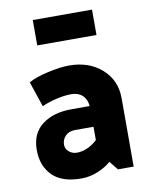

<svg xmlns="http://www.w3.org/2000/svg" viewBox="-84 -791 681 865"><g transform="rotate(-10 257.0 -358.5)"><path d="M126 -729H397V-613H126ZM219 -106Q242 -106 266 -116.5Q290 -127 312 -147V-208H228Q199 -208 183 -191Q167 -174 167 -151Q167 -133 182 -119.5Q197 -106 219 -106ZM251 -499Q342 -499 400.5 -447Q459 -395 459 -313V0H387L355 -40Q330 -18 293.5 -3Q257 12 219 12Q129 12 85.5 -32.5Q42 -77 42 -149Q42 -225 93.5 -264Q145 -303 228 -303H311Q309 -334 289.5 -352Q270 -370 238 -370Q207 -370 169 -361Q131 -352 103 -339L64 -455Q95 -473 153 -486Q211 -499 251 -499Z"/></g></svg>

Font: Palanquin Dark Medium
Style: Regular
Weight: 500
Designer: Pria Ravichandran
Version: Version 1.001